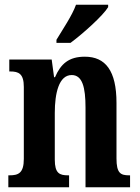

<svg xmlns="http://www.w3.org/2000/svg" viewBox="-20 -786 587 806"><path d="M217 -619V-606H276C330 -646 413 -721 434 -756V-766H299C283 -721 244 -664 217 -619ZM15 0H270V-50H266C230 -50 210 -58 210 -116V-312C210 -394 227 -471 281 -471C326 -471 339 -419 339 -334V0H526V-50H522C486 -50 469 -59 469 -121V-354C469 -489 423 -548 336 -548C269 -548 235 -518 211 -462H207L197 -536H19V-486H23C58 -486 80 -477 80 -421V-119C80 -59 57 -50 20 -50H15Z"/></svg>

Font: Noto Serif Devanagari ExtraCondensed
Style: Bold
Weight: 700
Width: 2
Designer: Universal Thirst, Indian Type Foundry and the Monotype Design Team
Foundry: Monotype Imaging Inc.
Version: Version 2.004